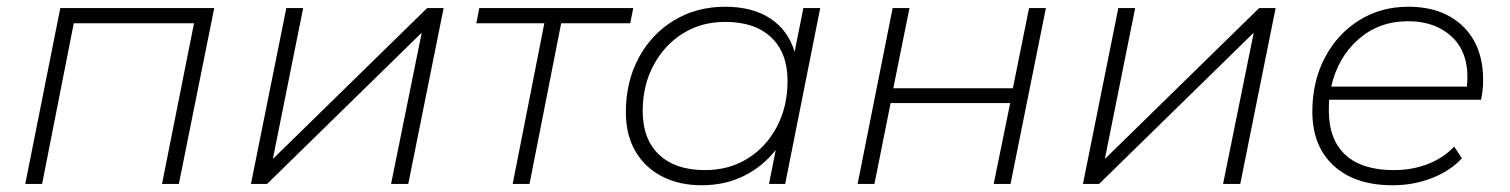

<svg xmlns="http://www.w3.org/2000/svg" viewBox="-20 -546 4484 570"><path d="M55 0 159 -522H616L511 0H461L556 -477H199L105 0Z M725 0 830 -522H880L790 -74L1248 -522H1297L1192 0H1141L1232 -449L773 0Z M1502 0 1596 -477H1394L1403 -522H1860L1851 -477H1646L1552 0Z M2063 4Q1996 4 1945 -22.5Q1894 -49 1866 -97.5Q1838 -146 1838 -213Q1838 -303 1876 -374Q1914 -445 1981 -485.5Q2048 -526 2133 -526Q2214 -526 2267 -491Q2320 -456 2339 -392L2365 -522H2415L2311 0H2263L2283 -101Q2245 -52 2189 -24Q2133 4 2063 4ZM2073 -41Q2144 -41 2199 -75Q2254 -109 2286 -169Q2318 -229 2318 -306Q2318 -389 2269.5 -435Q2221 -481 2133 -481Q2062 -481 2007 -446.5Q1952 -412 1920 -352Q1888 -292 1888 -216Q1888 -133 1936.5 -87Q1985 -41 2073 -41Z M2526 0 2630 -522H2680L2632 -284H2987L3035 -522H3085L2980 0H2930L2979 -240H2624L2576 0Z M3195 0 3300 -522H3350L3260 -74L3718 -522H3767L3662 0H3611L3702 -449L3243 0Z M4114 4Q4003 4 3939.5 -54Q3876 -112 3876 -215Q3876 -304 3913 -374.5Q3950 -445 4014.5 -485.5Q4079 -526 4161 -526Q4263 -526 4323 -468Q4383 -410 4383 -308Q4383 -279 4377 -250H3926Q3925 -234 3925 -217Q3925 -132 3974 -86.5Q4023 -41 4118 -41Q4173 -41 4220 -59.5Q4267 -78 4297 -111L4320 -76Q4286 -39 4231.5 -17.5Q4177 4 4114 4ZM3932 -289H4335Q4344 -383 4294 -433Q4244 -483 4160 -483Q4074 -483 4013 -429.5Q3952 -376 3932 -289Z"/></svg>

Font: Montserrat Light
Style: Italic
Weight: 300
Italic angle: -11.3°
Designer: Julieta Ulanovsky
Foundry: Julieta Ulanovsky
Version: Version 9.000; ttfautohint (v1.8.4.7-5d5b)